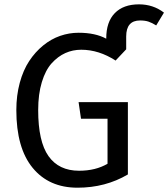

<svg xmlns="http://www.w3.org/2000/svg" viewBox="-20 -852 775 884"><path d="M620.1 -832Q685.1 -832 734.9 -793.9L699.2 -734.9Q679.7 -747.1 663.8 -752.4Q647.9 -757.8 625 -757.8Q561 -757.8 561 -684.1V-625L512.2 -573.2Q435.1 -623 354 -623Q314.9 -623 280.8 -607.7Q246.6 -592.3 218 -560.8Q189.5 -529.3 172.6 -473.9Q155.8 -418.5 155.8 -345.2Q155.8 -200.2 203.4 -133.1Q251 -65.9 344.2 -65.9Q420.4 -65.9 475.1 -98.1V-305.2H353L341.8 -381.8H568.8V-48.8Q465.3 12.2 336.9 12.2Q205.6 12.2 130.4 -79.1Q55.2 -170.4 55.2 -345.2Q55.2 -412.6 71 -470.9Q86.9 -529.3 114.5 -571Q142.1 -612.8 178.7 -642.6Q215.3 -672.4 256.8 -686.8Q298.3 -701.2 341.8 -701.2Q418.9 -701.2 469.2 -673.8V-675.8Q469.2 -751 508.5 -791.5Q547.9 -832 620.1 -832Z"/></svg>

Font: FiraGO
Style: Regular
Weight: 400
Designer: bBox Type
Foundry: bBox Type GmbH
Version: Version 1.001;PS 001.001;hotconv 1.0.88;makeotf.lib2.5.64775